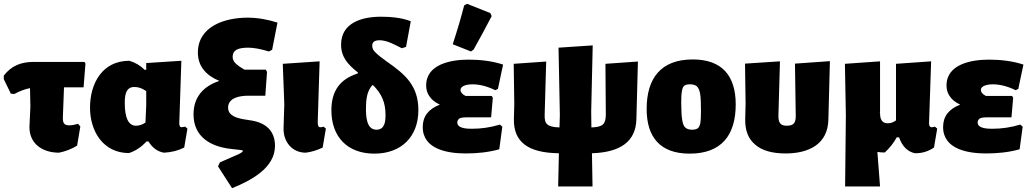

<svg xmlns="http://www.w3.org/2000/svg" viewBox="-28 -797 5431 1011"><path d="M309 -337H412L422 -462L417 -471H150C84 -471 33 -452 -8 -399V-380L29 -304L47 -302C77 -318 105 -328 130 -333L132 -236L127 -128C127 -37 199 7 283 7C314 1 351 -13 378 -30L395 -131L383 -145C366 -140 350 -137 337 -137C324 -137 315 -140 310 -146C305 -151 303 -162 303 -177Z M651 9C685 -2 716 -22 743 -52H754C774 -19 801 1 835 7C873 5 908 -3 942 -20L959 -120L947 -130L928 -127C920 -127 916 -134 916 -148L927 -477L742 -465V-430L734 -429C711 -452 684 -468 653 -477C510 -477 446 -357 446 -230C446 -104 517 9 651 9ZM679 -339C704 -339 722 -331 742 -317V-244L738 -152C723 -141 706 -135 688 -135C649 -135 629 -175 629 -254C629 -290 632 -339 679 -339Z M1299 -162 1255 -169C1221 -175 1173 -187 1173 -230C1173 -284 1238 -293 1279 -293H1369L1378 -418L1372 -430H1260C1237 -443 1220 -455 1211 -465C1202 -474 1197 -485 1197 -498C1197 -515 1204 -527 1217 -535C1230 -542 1250 -546 1278 -546C1309 -546 1345 -539 1388 -526L1405 -535L1433 -678C1380 -695 1327 -704 1275 -704C1157 -704 1014 -659 1014 -520C1014 -445 1061 -398 1127 -371C1043 -343 991 -286 991 -195C991 -77 1080 -25 1187 -13L1240 -7C1247 -6 1251 -5 1251 -2C1251 1 1244 7 1230 14C1215 21 1182 35 1130 58L1120 79L1194 194C1289 155 1420 90 1420 -29C1420 -107 1373 -149 1299 -162Z M1582 7C1613 3 1642 -6 1671 -20L1688 -120L1676 -130C1669 -128 1664 -127 1659 -127C1654 -127 1650 -129 1648 -134C1646 -138 1645 -145 1645 -155L1655 -474L1461 -461L1469 -249L1465 -118C1465 -49 1511 7 1582 7Z M1951 -519C1938 -530 1932 -543 1932 -557C1932 -576 1945 -585 1971 -585C1984 -585 2000 -582 2017 -576C2034 -570 2057 -559 2088 -543L2110 -550L2135 -685C2089 -704 2027 -709 1978 -709C1881 -709 1768 -679 1768 -562C1768 -494 1807 -455 1857 -415L1855 -410C1759 -379 1717 -315 1717 -216C1717 -76 1802 12 1943 12C2086 12 2175 -78 2175 -217C2175 -346 2105 -406 2010 -472C1983 -491 1963 -507 1951 -519ZM1954 -114C1900 -114 1899 -189 1899 -227C1899 -267 1903 -321 1935 -350C1982 -303 2002 -258 2002 -191C2002 -157 1998 -114 1954 -114Z M2604 -141C2555 -126 2506 -119 2458 -119C2436 -119 2380 -119 2380 -152C2380 -161 2384 -168 2391 -173C2398 -177 2410 -179 2426 -179H2558L2567 -282L2561 -292H2423C2406 -301 2397 -311 2397 -323C2397 -349 2441 -353 2459 -353C2497 -353 2537 -343 2580 -322L2594 -329L2621 -457C2563 -476 2500 -483 2439 -483C2351 -483 2216 -461 2216 -347C2216 -324 2222 -305 2234 -289C2245 -272 2263 -258 2288 -246C2228 -223 2198 -184 2198 -128C2198 -9 2333 11 2425 11C2483 11 2545 5 2601 -11L2617 -130ZM2431 -777 2416 -768C2401 -709 2381 -641 2356 -564L2452 -526L2466 -536C2493 -584 2525 -643 2561 -712L2554 -728Z M3331 -473 3160 -461 3162 -193C3162 -168 3157 -151 3147 -142C3137 -132 3117 -127 3086 -126L3085 -209L3093 -558L2913 -546L2920 -190L2918 -126C2886 -127 2865 -132 2854 -142C2843 -151 2839 -168 2840 -193L2848 -473L2677 -461L2680 -250L2678 -169C2677 -110 2695 -66 2734 -36C2773 -6 2833 9 2915 10L2911 185H3092L3089 10C3242 5 3320 -54 3323 -169Z M3620 -484C3452 -484 3377 -385 3377 -223C3377 -73 3450 12 3603 12C3771 12 3846 -85 3846 -247C3846 -398 3774 -484 3620 -484ZM3606 -353C3622 -353 3634 -349 3642 -342C3650 -334 3656 -320 3659 -301C3662 -281 3663 -251 3663 -211C3663 -184 3662 -163 3660 -150C3657 -136 3653 -127 3647 -122C3640 -117 3630 -114 3617 -114C3600 -114 3588 -118 3580 -126C3572 -133 3567 -147 3564 -167C3561 -186 3559 -216 3559 -257C3559 -284 3560 -305 3563 -318C3567 -346 3579 -353 3606 -353Z M3949 -35C3985 -4 4038 11 4109 11C4228 11 4332 -36 4334 -169L4342 -475L4158 -462L4162 -194C4163 -172 4160 -157 4153 -148C4146 -139 4133 -135 4115 -135C4098 -135 4086 -139 4080 -148C4073 -156 4070 -171 4071 -194L4079 -474L3895 -462L3898 -252L3896 -169C3895 -110 3912 -66 3949 -35Z M4907 -120 4895 -130C4888 -128 4883 -127 4878 -127C4873 -127 4870 -129 4868 -132C4865 -135 4864 -141 4864 -148L4875 -474L4690 -461V-163C4683 -158 4676 -154 4670 -152C4663 -149 4656 -148 4647 -148C4633 -148 4623 -152 4616 -161C4609 -169 4606 -183 4606 -203L4605 -202L4606 -210V-474L4421 -461L4426 -190L4422 185H4606L4592 3C4604 5 4617 6 4631 6C4656 -17 4677 -43 4694 -74H4706C4723 -26 4751 2 4790 10C4828 10 4858 1 4890 -20Z M5344 -141C5295 -126 5246 -119 5198 -119C5176 -119 5120 -119 5120 -152C5120 -161 5124 -168 5131 -173C5138 -177 5150 -179 5166 -179H5298L5307 -282L5301 -292H5163C5146 -301 5137 -311 5137 -323C5137 -349 5181 -353 5199 -353C5237 -353 5277 -343 5320 -322L5334 -329L5361 -457C5303 -476 5240 -483 5179 -483C5091 -483 4956 -461 4956 -347C4956 -324 4962 -305 4974 -289C4985 -272 5003 -258 5028 -246C4968 -223 4938 -184 4938 -128C4938 -9 5073 11 5165 11C5223 11 5285 5 5341 -11L5357 -130Z"/></svg>

Font: Luna Sans Black
Style: Regular
Weight: 900
Designer: Juan Pablo del Peral
Foundry: Huerta Tipografica
Version: Version 2.001; ttfautohint (v1.5)